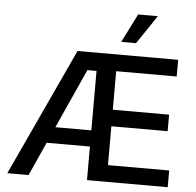

<svg xmlns="http://www.w3.org/2000/svg" viewBox="-61 -1000 1085 1062"><g transform="rotate(5 482.0 -469.0)"><path d="M346.7 -707H905.3V-614.3H569.3V-400.4H881.8V-308.6H569.3V-92.8H909.2V0H460.9V-186.5H220.7L136.7 0H18.6ZM460.9 -276.4V-606.4H410.2L261.2 -276.4ZM663.1 -937.5H772.5L665 -778.3H583Z"/></g></svg>

Font: Pretendard JP Medium
Style: Regular
Weight: 500
Designer: Base glyphs from Inter by Rasmus Andersson; Hangeul glyphs from Noto Sans CJK(Source Han Sans) by Jang Soo-young and Kan
Foundry: Kil Hyung-jin
Version: Version 1.309